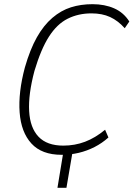

<svg xmlns="http://www.w3.org/2000/svg" viewBox="-20 -733 639 919"><path d="M255 166 284 -10H328L298 166ZM275 8Q180 8 130.5 -46Q81 -100 74 -195Q67 -290 99 -410Q124 -497 156.5 -554.5Q189 -612 230.5 -647.5Q272 -683 319.5 -698Q367 -713 423 -713Q481 -713 526.5 -693Q572 -673 599 -630L577 -598Q545 -634 507 -651.5Q469 -669 418 -669Q355 -669 304 -643.5Q253 -618 214.5 -558Q176 -498 145 -394Q115 -281 119.5 -201Q124 -121 164.5 -78.5Q205 -36 283 -36Q338 -36 387 -54.5Q436 -73 483 -112L499 -75Q469 -48 433 -29.5Q397 -11 357 -1.5Q317 8 275 8Z"/></svg>

Font: Nunito Sans 7pt Condensed ExtraLight
Style: Italic
Weight: 250
Width: 3
Italic angle: -9°
Designer: Vernon Adams
Foundry: Vernon Adams
Version: Version 3.101;gftools[0.9.27]